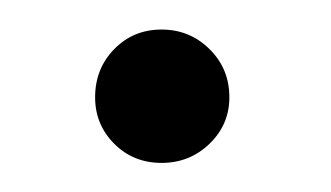

<svg xmlns="http://www.w3.org/2000/svg" viewBox="-20 -103 224 130"><path d="M44.4 -37.1Q44.4 -56.6 57.4 -69.8Q70.3 -83 89.4 -83Q108.4 -83 121.8 -69.8Q135.3 -56.6 135.3 -37.1Q135.3 -18.6 121.8 -5.6Q108.4 7.3 89.4 7.3Q70.3 7.3 57.4 -5.6Q44.4 -18.6 44.4 -37.1Z"/></svg>

Font: Lancelot
Style: Regular
Weight: 400
Designer: Marion Kadi
Foundry: Marion Kadi, Anton Koovit
Version: 1.004